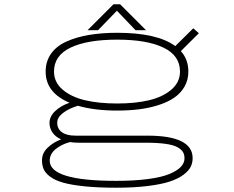

<svg xmlns="http://www.w3.org/2000/svg" viewBox="-20 -665 1090 896"><path d="M661.5 -524H612.5L525.5 -615L437.5 -524H388.5L509.5 -645H540.5ZM527 -149Q421 -149 343.5 -171.5Q302 -159 274.5 -138.2Q247 -117.5 247 -92Q247 -64 268.8 -48Q290.5 -32 332 -32H668Q879 -32 879 73Q879 94.5 870 113.2Q861 132 836.2 150.5Q811.5 169 772.8 182Q734 195 669.8 203Q605.5 211 522 211Q437 211 374.5 204.5Q312 198 274.2 187.2Q236.5 176.5 214 159.5Q191.5 142.5 183.8 124.5Q176 106.5 176 83Q176 49 202.8 23.8Q229.5 -1.5 265 -14.5Q238 -27 224.5 -47.2Q211 -67.5 211 -91Q211 -122 237.8 -147Q264.5 -172 304.5 -185.5Q193 -232.5 193 -331Q193 -379 218.5 -414.8Q244 -450.5 290.2 -471.2Q336.5 -492 395.5 -502Q454.5 -512 527 -512Q713.5 -512 798 -450L882 -533L908 -510L824 -426.5Q859 -387.5 859 -331Q859 -292 841.2 -261Q823.5 -230 793.2 -209.2Q763 -188.5 720.2 -174.8Q677.5 -161 629.5 -155Q581.5 -149 527 -149ZM527 -182Q610.5 -182 674.8 -197Q739 -212 779.5 -246.5Q820 -281 820 -331Q820 -406 742.5 -443Q665 -480 527 -480Q387.5 -480 309.8 -443Q232 -406 232 -331Q232 -281 272.5 -246.5Q313 -212 377.8 -197Q442.5 -182 527 -182ZM212 85Q212 179 522 179Q607.5 179 671 170.5Q734.5 162 770.5 147Q806.5 132 823.8 113.8Q841 95.5 841 74Q841 57 834 44.8Q827 32.5 808.2 22Q789.5 11.5 752.2 6.2Q715 1 659 1H348Q325 1 306.5 -2Q267 8.5 239.5 31Q212 53.5 212 85Z"/></svg>

Font: League Mono Extended Thin
Style: Regular
Weight: 100
Width: 9
Designer: Tyler Finck
Foundry: The League of Moveable Type / Tyler Finck
Version: Version 2.210